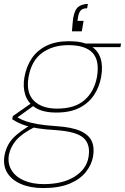

<svg xmlns="http://www.w3.org/2000/svg" viewBox="-50 -722 634 974"><path d="M169 232Q104 232 56.5 211.5Q9 191 -13.5 154Q-36 117 -27 66Q-21 35 -7 10Q7 -15 34.5 -38.5Q62 -62 107 -89L127 -78Q60 -44 31.5 -10Q3 24 -5 64Q-12 108 8.5 141.5Q29 175 71.5 193.5Q114 212 172 212Q268 212 328.5 174Q389 136 399 75Q410 11 374 -22Q338 -55 232 -62Q181 -65 145 -70.5Q109 -76 84.5 -83.5Q60 -91 43 -99.5Q26 -108 12 -117L15 -133L111 -200L131 -193L28 -119L24 -133Q37 -128 50 -120.5Q63 -113 84 -106Q105 -99 141 -92.5Q177 -86 236 -82Q315 -77 358 -57.5Q401 -38 415.5 -5.5Q430 27 422 72Q415 113 386 150Q357 187 303.5 209.5Q250 232 169 232ZM236 -151Q169 -151 130.5 -175Q92 -199 78.5 -240Q65 -281 74 -331Q84 -386 111.5 -426.5Q139 -467 186 -490Q233 -513 300 -513Q370 -513 408.5 -490Q447 -467 460 -426.5Q473 -386 463 -331Q454 -281 427 -240Q400 -199 353 -175Q306 -151 236 -151ZM240 -171Q329 -171 378.5 -214Q428 -257 442 -332Q456 -415 419.5 -454Q383 -493 297 -493Q218 -493 164 -454Q110 -415 95 -332Q81 -252 121.5 -211.5Q162 -171 240 -171ZM390 -483 384 -501H564L561 -483ZM396 -702 392 -680Q370 -680 360.5 -670Q351 -660 347 -641L343 -616H374L365 -563H315Q317 -585 318 -600Q319 -615 321 -629Q329 -675 349 -688.5Q369 -702 396 -702Z"/></svg>

Font: DM Sans 18pt Thin
Style: Italic
Weight: 250
Italic angle: -10°
Designer: Colophon Foundry, Jonny Pinhorn
Foundry: Colophon Foundry
Version: Version 4.004;gftools[0.9.30]